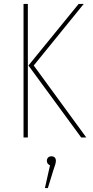

<svg xmlns="http://www.w3.org/2000/svg" viewBox="-20 -701 473 979"><path d="M122 -681V0H100V-681ZM407 -681 152 -367 420 0H394L125 -367L381 -681ZM265 119Q265 129 260 143.5Q255 158 253 164L224 258H209L235 142Q219 135 219 119Q219 109 225 102.5Q231 96 242 96Q253 96 259 102Q265 108 265 119Z"/></svg>

Font: Fira Sans Extra Condensed Thin
Style: Regular
Weight: 250
Width: 1
Designer: Carrois Corporate & Edenspiekermann AG
Foundry: Carrois Corporate GbR & Edenspiekermann AG
Version: Version 4.203